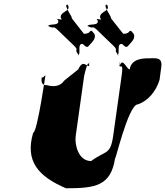

<svg xmlns="http://www.w3.org/2000/svg" viewBox="-20 -1138 886 1030"><path d="M773 -825C750 -825 684 -824 676 -766C658 -766 639 -834 622 -785C622 -785 628 -842 620 -784C628 -774 643 -804 632 -728L587 -408C572 -304 546 -332 469 -274C400 -274 380 -362 386 -408L431 -728C434 -746 456 -832 458 -784C458 -784 465 -843 457 -785C446 -776 426 -824 400 -766L325 -706C302 -672 264 -672 232 -681C209 -681 199 -690 204 -724C212 -714 226 -746 223 -728C231 -786 181 -426 158 -426C113 -273 185 -192 334 -128C492 -128 576 -140 598 -293C591 -242 667 -578 719 -578C774 -596 818 -649 836 -710L845 -778C853 -835 814 -825 773 -825ZM458 -894C450 -884 445 -881 424 -902C390 -908 419 -838 397 -846C376 -866 418 -824 399 -847C375 -878 408 -864 374 -896C353 -916 312 -955 291 -976C258 -1007 275 -978 241 -998C220 -1018 262 -974 241 -995C232 -1016 301 -994 292 -1028C271 -1048 327 -1021 306 -1042C301 -1080 364 -1074 344 -1112C323 -1132 362 -1091 341 -1112C317 -1115 373 -1039 365 -1043C344 -1063 453 -931 432 -952C418 -964 435 -950 457 -963C469 -976 469 -979 487 -955C496 -931 475 -913 458 -894ZM669 -894C661 -884 656 -881 635 -902C601 -908 629 -838 607 -846C586 -866 630 -824 611 -847C587 -878 619 -864 585 -896C564 -916 523 -955 502 -976C469 -1007 486 -978 452 -998C431 -1018 473 -974 452 -995C443 -1016 513 -994 504 -1028C483 -1048 538 -1021 517 -1042C512 -1080 575 -1074 555 -1112C534 -1132 573 -1091 552 -1112C528 -1115 583 -1039 575 -1043C554 -1063 664 -931 643 -952C629 -964 646 -950 668 -963C680 -976 680 -979 698 -955C707 -931 686 -913 669 -894Z"/></svg>

Font: Hussar Przerywany
Style: Obl
Weight: 400
Foundry: Cannot Into Space Fonts
Version: Version 0.982